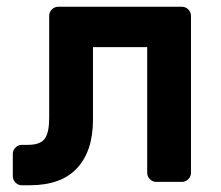

<svg xmlns="http://www.w3.org/2000/svg" viewBox="-20 -540 656 570"><path d="M256 -184V-400H417V-27C417 -19.7 419.7 -13.3 425 -8C430.3 -2.7 436.7 0 444 0H520C527.3 0 533.7 -2.7 539 -8C544.3 -13.3 547 -19.7 547 -27V-493C547 -500.3 544.3 -506.7 539 -512C533.7 -517.3 527.3 -520 520 -520H153C145.7 -520 139.3 -517.3 134 -512C128.7 -506.7 126 -500.3 126 -493V-189C126 -161 121.7 -140.8 113 -128.5C104.3 -116.2 87.7 -110 63 -110H45C37.7 -110 31.3 -107.3 26 -102C20.7 -96.7 18 -90.3 18 -83V-17C18 -9.7 20.7 -3.3 26 2C31.3 7.3 37.7 10 45 10H68C130.7 10 177.7 -7 209 -41C240.3 -75 256 -122.7 256 -184Z"/></svg>

Font: Rubik
Style: Regular
Weight: 500
Designer: Hubert & Fischer
Foundry: Hubert & Fischer
Version: Version 1.100